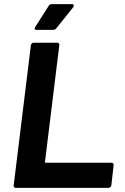

<svg xmlns="http://www.w3.org/2000/svg" viewBox="-20 -906 602 926"><path d="M142 -700H256Q261 -700 264 -696.5Q267 -693 266 -688L197 -126Q195 -121 201 -121H518Q523 -121 526 -117.5Q529 -114 528 -109L517 -12Q516 -7 512 -3.5Q508 0 503 0H56Q51 0 48 -3.5Q45 -7 46 -12L129 -688Q130 -693 133.5 -696.5Q137 -700 142 -700ZM230 -886H327Q336 -886 336 -879Q336 -876 333 -871L252 -770Q246 -762 237 -762H156Q147 -762 147 -768Q147 -772 150 -776L215 -878Q219 -886 230 -886Z"/></svg>

Font: Barlow
Style: Bold Italic
Weight: 700
Italic angle: -7°
Designer: Jeremy Tribby
Foundry: Tribby Type
Version: Version 1.422